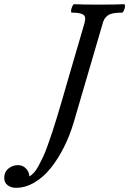

<svg xmlns="http://www.w3.org/2000/svg" viewBox="-213 -688 614 913"><path d="M-137.2 205.1Q-160.2 205.1 -176.5 192.9Q-192.9 180.7 -192.9 157.2Q-192.9 129.9 -173.1 113.5Q-153.3 97.2 -127 97.2Q-105.5 97.2 -89.8 113Q-74.2 128.9 -73.2 150.9Q-62.5 145 -51.5 133.1Q-40.5 121.1 -29.3 100.1Q-18.1 79.1 -8.1 57.9Q2 36.6 14.4 1.5Q26.9 -33.7 36.4 -62.3Q45.9 -90.8 60.3 -138.4Q74.7 -186 84.5 -220Q94.2 -253.9 110.8 -311L187 -571.8Q192.9 -590.8 191.9 -603.3Q190.9 -615.7 176 -621.8Q161.1 -627.9 127.9 -627.9Q124 -629.4 125 -638.2Q126 -647 130.6 -657.5Q135.3 -668 139.2 -668Q179.2 -666 257.8 -666Q337.9 -666 377.9 -668Q381.8 -666.5 381.3 -657.7Q380.9 -648.9 376.2 -638.4Q371.6 -627.9 367.2 -627.9Q341.3 -627.9 324.5 -624.5Q307.6 -621.1 297.6 -613Q287.6 -605 282.7 -595.9Q277.8 -586.9 273.9 -571.8L137.2 -105Q118.7 -43 91.1 12Q63.5 66.9 28.8 110.6Q-5.9 154.3 -49.1 179.7Q-92.3 205.1 -137.2 205.1Z"/></svg>

Font: Junicode SmCond Medium
Style: Italic
Weight: 500
Width: 4
Italic angle: -11°
Designer: Peter S. Baker
Version: Version 2.206